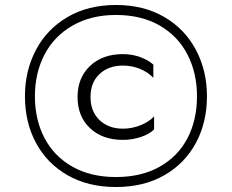

<svg xmlns="http://www.w3.org/2000/svg" viewBox="-20 -740 930 770"><path d="M810 -354Q810 -250 766 -167.5Q722 -85 639.5 -37.5Q557 10 445 10Q333 10 250.5 -37.5Q168 -85 124 -167.5Q80 -250 80 -354Q80 -456 124 -539.5Q168 -623 250.5 -671.5Q333 -720 445 -720Q557 -720 639.5 -671.5Q722 -623 766 -539.5Q810 -456 810 -354ZM770 -354Q770 -447 732 -521Q694 -595 620.5 -637.5Q547 -680 445 -680Q345 -680 271 -637.5Q197 -595 158.5 -521Q120 -447 120 -354Q120 -260 158.5 -186.5Q197 -113 270.5 -71.5Q344 -30 445 -30Q547 -30 620.5 -71.5Q694 -113 732 -186Q770 -259 770 -354ZM473 -179Q391 -179 341 -226Q291 -273 291 -351Q291 -428 341 -475.5Q391 -523 473 -523Q509 -523 541 -511.5Q573 -500 595 -481V-428Q573 -451 541 -464Q509 -477 473 -477Q415 -477 379 -443Q343 -409 343 -351Q343 -293 379 -258.5Q415 -224 473 -224Q509 -224 543 -237.5Q577 -251 598 -273V-221Q579 -202 544.5 -190.5Q510 -179 473 -179Z"/></svg>

Font: Madhuban Light
Style: Regular
Weight: 300
Designer: jaikishan Patel
Foundry: MagicType
Version: Version 1.000